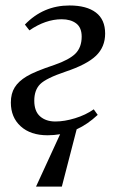

<svg xmlns="http://www.w3.org/2000/svg" viewBox="-20 -489 430 708"><path d="M367.7 -365.2Q367.7 -315.9 334 -283.4Q300.3 -251 221.2 -224.6Q150.4 -200.7 128.4 -179Q106.4 -157.2 106.4 -117.7Q106.4 -78.6 127.9 -59.8Q149.4 -41 184.1 -41Q217.8 -41 256.8 -53Q295.9 -64.9 325.7 -85.9L340.3 -65.4Q302.7 -30.3 262.7 -12.2L208 199.2H112.8L201.7 5.9Q179.2 9.8 155.3 9.8Q92.8 9.8 56.4 -23.2Q20 -56.2 20 -110.8Q20 -144 34.2 -166.7Q48.3 -189.5 78.4 -207.5Q108.4 -225.6 180.2 -249.5Q235.4 -268.6 258.3 -291.5Q281.2 -314.5 281.2 -354Q281.2 -387.2 261 -402.6Q240.7 -418 207.5 -418Q148.4 -418 88.4 -377L71.8 -398.4Q139.6 -468.8 236.3 -468.8Q299.3 -468.8 333.5 -442.9Q367.7 -417 367.7 -365.2Z"/></svg>

Font: Liberation Serif
Style: Italic
Weight: 400
Italic angle: -16.333°
Designer: Steve Matteson
Foundry: Ascender Corporation
Version: Version 2.1.5